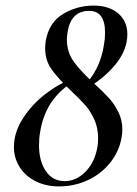

<svg xmlns="http://www.w3.org/2000/svg" viewBox="-20 -656 490 689"><path d="M30 -129Q30 -181 62.5 -231.5Q95 -282 144 -319.5Q193 -357 239 -372L244 -362Q197 -336 165.5 -290.5Q134 -245 124 -182Q120 -161 120 -135Q120 -78 144.5 -42Q169 -6 212 -6Q254 -6 287.5 -40.5Q321 -75 330 -131Q332 -142 332 -161Q332 -197 318.5 -227Q305 -257 285.5 -279Q266 -301 233 -332Q187 -376 164.5 -408Q142 -440 142 -483Q142 -491 144 -509Q156 -576 206.5 -606Q257 -636 316 -636Q371 -636 404 -608Q437 -580 437 -533Q437 -476 393 -423Q349 -370 281 -333L275 -341Q339 -402 353 -495Q357 -516 357 -539Q357 -617 300 -617Q233 -617 222 -537Q220 -523 220 -515Q220 -469 244.5 -435Q269 -401 318 -356Q352 -325 371.5 -303.5Q391 -282 405 -253.5Q419 -225 419 -191Q419 -178 416 -161Q407 -111 374.5 -71Q342 -31 294 -9Q246 13 192 13Q145 13 108 -5.5Q71 -24 50.5 -56.5Q30 -89 30 -129Z"/></svg>

Font: Cormorant Infant SemiBold
Style: Italic
Weight: 600
Italic angle: -10°
Designer: Christian Thalmann (Catharsis Fonts)
Foundry: Catharsis Fonts
Version: Version 4.000